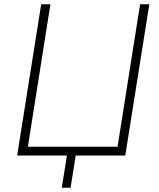

<svg xmlns="http://www.w3.org/2000/svg" viewBox="-20 -725 741 895"><path d="M268 150 292 0H60L172 -705H215L110 -41H528L633 -705H676L564 0H333L309 150Z"/></svg>

Font: Nunito Sans 10pt SemiCondensed ExtraLight
Style: Italic
Weight: 250
Width: 4
Italic angle: -9°
Designer: Vernon Adams
Foundry: Vernon Adams
Version: Version 3.101;gftools[0.9.27]